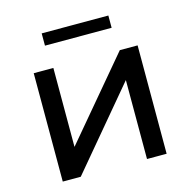

<svg xmlns="http://www.w3.org/2000/svg" viewBox="-104 -804 901 907"><g transform="rotate(-15 347.0 -351.0)"><path d="M93 -530H189V-144L514 -530H601V0H505V-386L181 0H93ZM178 -702H504V-642H178Z"/></g></svg>

Font: APTA Sans Medium
Style: Bold
Weight: 500
Version: Version 7.200